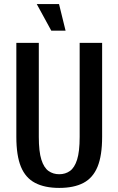

<svg xmlns="http://www.w3.org/2000/svg" viewBox="-20 -910 580 940"><path d="M270 10Q199 10 152 -14.5Q105 -39 82.5 -93.5Q60 -148 60 -240V-700H170V-240Q170 -168 182.5 -128.5Q195 -89 217.5 -73Q240 -57 270 -57Q300 -57 322.5 -73Q345 -89 357.5 -128.5Q370 -168 370 -240V-700H480V-240Q480 -148 457.5 -93.5Q435 -39 388.5 -14.5Q342 10 270 10ZM231 -760 160 -890H269L301 -760Z"/></svg>

Font: Cuprum SemiBold
Style: Regular
Weight: 600
Designer: Jovanny Lemonad
Foundry: Jovanny Lemonad
Version: Version 3.000